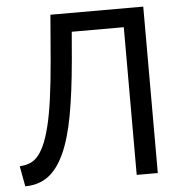

<svg xmlns="http://www.w3.org/2000/svg" viewBox="-52 -759 770 816"><g transform="rotate(-5 333.5 -351.5)"><path d="M267 -512Q255 -374 237 -276Q219 -178 190 -115Q161 -52 120.5 -22.5Q80 7 23 7L7 -80Q28 -81 47 -87.5Q66 -94 82 -111Q98 -128 112 -158.5Q126 -189 138 -237Q150 -285 159.5 -353.5Q169 -422 177 -516L193 -710H589V0H499V-630H277Z"/></g></svg>

Font: IngvarSans
Style: Regular
Weight: 500
Version: Version 3.000